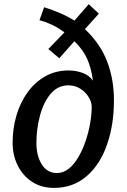

<svg xmlns="http://www.w3.org/2000/svg" viewBox="-20 -908 620 936"><path d="M243.5 8Q181 8 135.8 -22Q90.5 -52 66 -102Q41.5 -152 41.5 -212Q41.5 -282.5 60.5 -346.2Q79.5 -410 115.2 -459Q151 -508 201.2 -536.2Q251.5 -564.5 314 -564.5Q351.5 -564.5 384 -552Q416.5 -539.5 433 -514.5Q425 -576.5 404.8 -621.5Q384.5 -666.5 342.5 -707L269 -624L215.5 -669L294 -750Q264 -773.5 230.5 -788.5Q197 -803.5 172.5 -809.5L195 -872.5Q223.5 -864.5 265.2 -847.2Q307 -830 343 -807.5L412.5 -887.5L462 -841.5L394 -766Q469.5 -694.5 502.5 -607.8Q535.5 -521 535.5 -419Q535.5 -299.5 502 -204Q468.5 -106 402.2 -49Q336 8 243.5 8ZM257.5 -64.5Q289.5 -64.5 316 -86.2Q342.5 -108 363.2 -144Q384 -180 398.2 -223Q412.5 -266 419.8 -309Q427 -352 427 -387.5Q427 -410 412.5 -434.2Q398 -458.5 372.2 -475.2Q346.5 -492 313 -492Q262.5 -492 227 -451Q192 -409 174.8 -344Q157.5 -279 157.5 -210.5Q157.5 -148.5 183.8 -106.5Q210 -64.5 257.5 -64.5Z"/></svg>

Font: Merriweather Sans Italic
Style: Regular
Weight: 400
Italic angle: -7.5°
Designer: Eben Sorkin
Foundry: Eben Sorkin
Version: Version 1.008; ttfautohint (v1.7.19-72a1) -l 8 -r 50 -G 200 